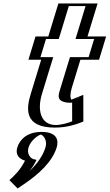

<svg xmlns="http://www.w3.org/2000/svg" viewBox="-20 -724 635 1112"><path d="M284.8 -513 343.2 -704H520.2L461.8 -513H569.8L528.6 -378H420.6L370.7 -215C356.1 -167 361 -144 389 -144C412 -144 437.9 -160 437.9 -160L438.2 -17C438.2 -17 371.4 15 298.4 15C157.4 15 155.5 -90 183.3 -181L243.6 -378H169.6L210.8 -513ZM220.8 40C270.8 40 298.5 80 283.3 130C254.8 223 164.6 299 85.7 351L55.2 320C55.2 320 115.9 275 147.8 210C112.5 201 93 170 105.3 130C120.5 80 172.8 40 220.8 40ZM295.3 -498H221.3L189.2 -393H263.2L198.3 -181C171.4 -92.9 173.4 0 303 0C352.8 0 399.1 -15.5 422.5 -24.8L422.3 -137.6C413.7 -134.1 398.4 -129 384.4 -129C343 -129 341 -166.8 355.7 -215L410.2 -393H518.2L550.3 -498H442.3L500.6 -689H353.6ZM216.2 55C257.9 55 281 88.2 268.3 130C243.4 211.4 164.7 281.6 91.2 331.7L77.8 318.1C99.2 299.4 137.5 262 161.7 212.7L168.6 198.7L155.7 195.4C125.7 187.7 110.4 162.1 120.3 130C133.1 88.1 176.7 55 216.2 55ZM295.3 -498 353.6 -689H500.6L442.3 -498H550.3L518.2 -393H410.2L355.7 -215C341 -166.8 343 -129 384.4 -129C398.4 -129 413.7 -134.1 422.3 -137.6L422.5 -24.8C399.1 -15.5 352.8 0 303 0C173.4 0 171.4 -92.9 198.3 -181L263.2 -393H189.2L221.3 -498ZM216.2 55C176.7 55 133.1 88.1 120.3 130C110.4 162.1 125.7 187.7 155.7 195.4L168.6 198.7L161.7 212.7C137.5 262 99.2 299.4 77.8 318.1L91.2 331.7C164.7 281.6 243.4 211.4 268.3 130C281 88.2 257.9 55 216.2 55ZM284.8 -513H210.8L169.6 -378H243.6L183.3 -181C155.5 -90.1 157.6 15 298.4 15C351.3 15 399.8 -1.4 424.5 -11.1L438.2 -16.6L437.9 -158.4L420.1 -151.2C412.9 -148.3 399.4 -144 389 -144C361.3 -144 356.1 -167.1 370.7 -215L420.6 -378H528.6L569.8 -513H461.8L520.2 -704H343.2ZM220.8 40C172.8 40 120.5 80 105.3 130C93 170 112.6 201 147.8 210C127.2 252 89.3 291 69.2 308.5L55.6 320.4L85.8 351.1L97.5 343.1C172.4 292.1 256.2 218.6 283.3 130C298.5 80 270.8 40 220.8 40ZM320.3 -498 378.6 -689H475.6L417.3 -498H525.3L493.2 -393H385.2L330.7 -215C318.6 -175.3 306.8 -145.2 353.4 -132.7C361.9 -130.4 373.1 -129 384.4 -129C388.9 -129 397.3 -129.5 397.7 -129.5L397.9 -21.2C376 -12.4 334.5 0 303 0C216.9 0 193.5 -83.3 223.3 -181L288.2 -393H214.2L246.3 -498ZM216.5 55.3C232 59.9 255.7 89.4 243.3 130C227.5 181.5 192.1 227.7 150.5 267.3C166.2 248.1 179.6 227 191.8 202.1L173 197.3C158.8 193.7 133.4 168.7 145.3 130C157.5 89.9 198.7 60.2 216.5 55.3ZM259.8 -513H185.8L144.6 -378H218.6L158.3 -181C133.5 -99.6 114.3 15 298.4 15C370.1 15 425.4 -5.4 450.3 -15.2L462.8 -20.1L462.5 -174.7L394.1 -147C393.8 -146.9 393.6 -146.8 393.6 -146.8C385.5 -157.8 386.3 -184.1 395.7 -215L445.6 -378H553.6L594.8 -513H486.8L545.2 -704H318.2ZM220.8 40C129.4 40 92 91.7 80.3 130C70.3 162.7 80 192.3 124.7 206.5C97.9 261.1 60.5 296.5 34.5 319.3L82.1 367.6L126 337.7C201.6 286.2 282.6 214.1 308.3 130C320 91.7 313.8 40 220.8 40Z"/></svg>

Font: Hussar Outliner
Style: Obl
Weight: 700
Foundry: Cannot Into Space Fonts
Version: Version 0.92